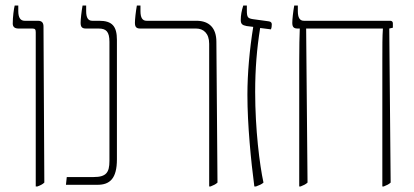

<svg xmlns="http://www.w3.org/2000/svg" viewBox="-20 -667 1495 693"><path d="M109 6H115C126 2 134 -2 140 -8L137 -571C137 -584 132 -592 117 -592H69C54 -592 46 -603 46 -627V-647H33C30 -635 26 -606 26 -582C26 -570 33 -564 47 -564H97C107 -564 109 -560 109 -550Z M218 0H332C376 0 402 -22 402 -92V-523C402 -572 385 -592 338 -592H313C298 -592 291 -603 291 -627V-647H278C274 -625 271 -597 271 -585C271 -571 275 -564 290 -564H336C363 -564 375 -553 375 -516V-86C375 -44 363 -28 318 -28H221Z M735 6H740C750 2 759 -2 765 -8L761 -516C761 -565 736 -592 689 -592H509C494 -592 487 -603 487 -627V-647H474C470 -625 467 -597 467 -585C467 -571 471 -564 486 -564H688C714 -564 735 -547 735 -509Z M898 6H904C915 2 925 -2 931 -8C917 -72 901 -201 901 -335C901 -418 907 -491 919 -566L958 -561C960 -566 961 -571 961 -579C961 -585 958 -589 950 -590L892 -598C875 -601 871 -604 871 -629V-647H858C852 -628 849 -612 849 -595C849 -581 854 -576 870 -573L894 -570C881 -490 873 -403 873 -325C873 -216 886 -85 898 6Z M1060 6H1065C1075 2 1084 -2 1090 -8L1085 -564H1362V-563C1360 -535 1360 -502 1360 -444V6H1365C1375 2 1384 -2 1390 -8L1385 -564L1398 -567V-583C1398 -589 1394 -592 1388 -592H1077C1062 -592 1055 -603 1055 -627V-647H1042C1038 -625 1035 -597 1035 -585C1035 -571 1039 -564 1054 -564H1062V-563C1061 -535 1060 -502 1060 -444Z"/></svg>

Font: Noto Serif Hebrew Condensed Thin
Style: Regular
Weight: 100
Width: 3
Designer: Monotype Design Team
Foundry: Monotype Imaging Inc.
Version: Version 2.004